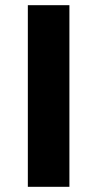

<svg xmlns="http://www.w3.org/2000/svg" viewBox="-20 -720 375 740"><path d="M87.3 0V-700H247.5V0Z"/></svg>

Font: Montserrat Alternates Thin
Style: Regular
Weight: 100
Designer: Julieta Ulanovsky
Foundry: Julieta Ulanovsky
Version: Version 9.000